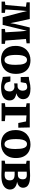

<svg xmlns="http://www.w3.org/2000/svg" viewBox="1560 -2169 620 3780"><g transform="rotate(90 1870.0 -279.0)"><path d="M11 0V-65.5L78 -74.5L113 -480L26 -492V-555H354L416.5 -268.5L436 -171.5L452.5 -268.5L521 -555H832.5V-492L746.5 -480L779 -74.5L843.5 -65.5V0H549V-65.5L616 -74.5L599 -365L585.5 -499L553 -366.5L470 -21H320L229 -369.5L197 -499L185 -369.5L166 -74.5L233 -65.5V0Z M883.5 -274.5Q883.5 -349.5 906.2 -405Q929 -460.5 968.5 -497Q1008 -533.5 1058.5 -551.2Q1109 -569 1165.5 -569Q1248.5 -569 1308.8 -535.5Q1369 -502 1401.8 -438.2Q1434.5 -374.5 1434.5 -283.5Q1434.5 -206.5 1411.8 -151Q1389 -95.5 1349.5 -59.5Q1310 -23.5 1259 -6.2Q1208 11 1151.5 11Q1089.5 11 1040 -8Q990.5 -27 955.8 -63.5Q921 -100 902.2 -153.2Q883.5 -206.5 883.5 -274.5ZM1161.5 -58Q1193.5 -58 1214.5 -80.5Q1235.5 -103 1246 -150.2Q1256.5 -197.5 1256.5 -271.5Q1256.5 -328 1251.5 -370.8Q1246.5 -413.5 1235 -442.2Q1223.5 -471 1204.8 -485.8Q1186 -500.5 1159 -500.5Q1127.5 -500.5 1105.8 -478Q1084 -455.5 1072.5 -408.2Q1061 -361 1061 -286.5Q1061 -229.5 1066.8 -186.8Q1072.5 -144 1084.8 -115.5Q1097 -87 1115.8 -72.5Q1134.5 -58 1161.5 -58Z M1690 9.5Q1648 9.5 1611 1.5Q1574 -6.5 1544.8 -14.5Q1515.5 -22.5 1494.5 -22.5L1485.5 -173.5H1583.5L1607.5 -96Q1620 -79 1642.5 -66Q1665 -53 1695 -53Q1725 -53 1743.8 -67.5Q1762.5 -82 1771.2 -106.5Q1780 -131 1780 -160.5Q1780 -203.5 1753.8 -228.5Q1727.5 -253.5 1690.5 -253.5Q1683.5 -253.5 1669.5 -252.5Q1655.5 -251.5 1641.8 -250Q1628 -248.5 1621.5 -247V-313.5L1687 -315.5Q1705 -316 1723 -327.8Q1741 -339.5 1753 -361.2Q1765 -383 1765 -413Q1765 -441 1756.8 -461.8Q1748.5 -482.5 1733 -493.5Q1717.5 -504.5 1695.5 -504.5Q1666.5 -504.5 1645 -496Q1623.5 -487.5 1616 -480L1598 -376.5H1497L1493 -536Q1519.5 -536 1544.8 -541Q1570 -546 1597 -552.5Q1624 -559 1655 -564Q1686 -569 1723.5 -569Q1798 -569 1844.2 -550.8Q1890.5 -532.5 1911.8 -499.8Q1933 -467 1933 -424Q1933 -388.5 1915 -358Q1897 -327.5 1859 -306.8Q1821 -286 1761 -279.5V-294.5Q1821 -293.5 1865 -279.5Q1909 -265.5 1933 -235.5Q1957 -205.5 1957 -155.5Q1957 -107.5 1931.8 -70.2Q1906.5 -33 1848.2 -11.8Q1790 9.5 1690 9.5Z M2011.5 0V-65.5L2085 -75V-480L2013.5 -492.5V-555H2489L2494 -329H2401L2371 -481.5L2252 -490.5V-75L2364.5 -65.5V0Z M2540.5 -274.5Q2540.5 -349.5 2563.2 -405Q2586 -460.5 2625.5 -497Q2665 -533.5 2715.5 -551.2Q2766 -569 2822.5 -569Q2905.5 -569 2965.8 -535.5Q3026 -502 3058.8 -438.2Q3091.5 -374.5 3091.5 -283.5Q3091.5 -206.5 3068.8 -151Q3046 -95.5 3006.5 -59.5Q2967 -23.5 2916 -6.2Q2865 11 2808.5 11Q2746.5 11 2697 -8Q2647.5 -27 2612.8 -63.5Q2578 -100 2559.2 -153.2Q2540.5 -206.5 2540.5 -274.5ZM2818.5 -58Q2850.5 -58 2871.5 -80.5Q2892.5 -103 2903 -150.2Q2913.5 -197.5 2913.5 -271.5Q2913.5 -328 2908.5 -370.8Q2903.5 -413.5 2892 -442.2Q2880.5 -471 2861.8 -485.8Q2843 -500.5 2816 -500.5Q2784.5 -500.5 2762.8 -478Q2741 -455.5 2729.5 -408.2Q2718 -361 2718 -286.5Q2718 -229.5 2723.8 -186.8Q2729.5 -144 2741.8 -115.5Q2754 -87 2772.8 -72.5Q2791.5 -58 2818.5 -58Z M3438.5 4Q3410.5 4 3379.8 3Q3349 2 3320.2 1Q3291.5 0 3269.5 0H3143V-63L3205 -72V-481.5L3145 -493.5V-555H3273Q3291.5 -555 3321.5 -556.8Q3351.5 -558.5 3384.2 -560Q3417 -561.5 3442 -561.5Q3534.5 -561.5 3585.5 -542.2Q3636.5 -523 3656.5 -492Q3676.5 -461 3676.5 -426Q3676.5 -374.5 3643.2 -345.2Q3610 -316 3558 -305.5Q3603 -300 3637.5 -283Q3672 -266 3691.8 -237.2Q3711.5 -208.5 3711.5 -167Q3711.5 -122.5 3685 -83.5Q3658.5 -44.5 3598.8 -20.2Q3539 4 3438.5 4ZM3420.5 -60.5Q3483.5 -60.5 3507.2 -89Q3531 -117.5 3531 -161Q3531 -215.5 3500.8 -236.2Q3470.5 -257 3422.5 -257H3359.5V-67Q3365.5 -65.5 3375 -64Q3384.5 -62.5 3396.5 -61.5Q3408.5 -60.5 3420.5 -60.5ZM3359.5 -320.5H3419Q3454 -320.5 3473.8 -333.8Q3493.5 -347 3501.8 -369Q3510 -391 3510 -417Q3510 -441.5 3502.2 -459.5Q3494.5 -477.5 3475.5 -487.2Q3456.5 -497 3422 -497Q3405.5 -497 3389.8 -496.2Q3374 -495.5 3359.5 -494Z"/></g></svg>

Font: Merriweather 20pt Black
Style: Regular
Weight: 900
Version: Version 2.100